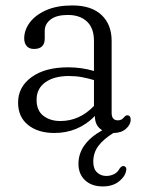

<svg xmlns="http://www.w3.org/2000/svg" viewBox="-20 -478 520 706"><path d="M46.5 -101Q46.5 -158.5 96.2 -194.5Q146 -230.5 230.5 -230.5Q280 -230.5 325.5 -217V-328Q325.5 -374.5 299.8 -398.8Q274 -423 229.5 -423Q187.5 -423 166 -406.2Q144.5 -389.5 144.5 -365V-336.5Q144.5 -298 105 -298Q87 -298 78 -308.8Q69 -319.5 69 -336.5Q69 -368 90 -395.8Q111 -423.5 150.5 -440.8Q190 -458 246 -458Q316 -458 353.2 -423Q390.5 -388 390.5 -327.5V-63Q390.5 -35.5 413.5 -35.5Q427 -35.5 435 -45.5Q437.5 -48.5 440.5 -51.2Q443.5 -54 447.5 -54Q460.5 -54 460.5 -38Q460.5 -19.5 443 -4.2Q425.5 11 397 11Q360.5 33.5 341.8 58.5Q323 83.5 323 117Q323 143 337 156Q351 169 371 169Q385.5 169 399 162.5Q412.5 156 420 141.5Q427 131.5 435 132.5Q439.5 133 442.8 137.5Q446 142 443.5 150.5Q440 171.5 417 189.5Q394 207.5 358 207.5Q317 207.5 292.8 184.8Q268.5 162 268.5 124.5Q268.5 50 356 1Q329 -15 329 -50.5V-51.5Q267.5 11 180 11Q120 11 83.2 -18.5Q46.5 -48 46.5 -101ZM114.5 -111Q114.5 -71.5 139.5 -52.2Q164.5 -33 202 -33Q272.5 -33 325.5 -88.5V-183.5Q304.5 -190 281.8 -194.2Q259 -198.5 233.5 -198.5Q179 -198.5 146.8 -175.5Q114.5 -152.5 114.5 -111Z"/></svg>

Font: Fraunces 72pt SuperSoft Light
Style: Regular
Weight: 300
Version: Version 1.000;[0bf87f6ff]